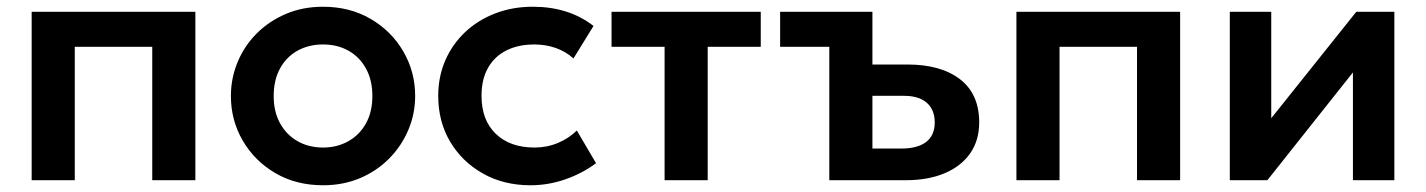

<svg xmlns="http://www.w3.org/2000/svg" viewBox="-20 -535 4233 570"><path d="M74 0V-500H560V0H432V-396H202V0Z M939 15Q859 15 797.2 -21.2Q735.5 -57.5 700.5 -117.8Q665.5 -178 665.5 -250Q665.5 -303 685.5 -351Q705.5 -399 742.2 -435.8Q779 -472.5 829 -493.8Q879 -515 939 -515Q1018.5 -515 1080.2 -479Q1142 -443 1177.2 -382.5Q1212.5 -322 1212.5 -250Q1212.5 -197 1192.2 -149.2Q1172 -101.5 1135.5 -64.5Q1099 -27.5 1049 -6.2Q999 15 939 15ZM939 -97Q981 -97 1014.2 -115.8Q1047.5 -134.5 1066.5 -168.8Q1085.5 -203 1085.5 -250Q1085.5 -297 1066.5 -331.5Q1047.5 -366 1014.5 -384.5Q981.5 -403 939 -403Q896.5 -403 863.2 -384.5Q830 -366 811.2 -331.5Q792.5 -297 792.5 -250Q792.5 -203 811.5 -168.8Q830.5 -134.5 863.5 -115.8Q896.5 -97 939 -97Z M1555 15Q1475.5 15 1413.8 -19.8Q1352 -54.5 1316.5 -114.2Q1281 -174 1281 -250Q1281 -307.5 1302 -355.8Q1323 -404 1361 -439.8Q1399 -475.5 1450.2 -495.2Q1501.5 -515 1562 -515Q1614.5 -515 1659.5 -501Q1704.5 -487 1742 -458L1682.5 -361.5Q1659 -382.5 1629.2 -392.8Q1599.5 -403 1567 -403Q1518 -403 1482.8 -385Q1447.5 -367 1428.5 -333Q1409.5 -299 1409.5 -250.5Q1409.5 -178.5 1451.8 -137.8Q1494 -97 1567 -97Q1603.5 -97 1636 -110.5Q1668.5 -124 1692.5 -147.5L1749.5 -50.5Q1708.5 -20 1658 -2.5Q1607.5 15 1555 15Z M1953 0V-396H1795.5V-500H2238.5V-396H2081V0Z M2442 0V-500H2570V-94H2655.5Q2704.5 -94 2729.8 -113.8Q2755 -133.5 2755 -171.5Q2755 -209 2731.5 -229.8Q2708 -250.5 2664 -250.5H2554.5V-343.5H2674Q2773 -343.5 2830 -299.8Q2887 -256 2887 -171.5Q2887 -118 2860 -79.5Q2833 -41 2784 -20.5Q2735 0 2669 0ZM2296 -396V-500H2570L2442 -396Z M2997.5 0V-500H3483.5V0H3355.5V-396H3125.5V0Z M3631 0V-500H3754V-184L4006.5 -500H4119.5V0H3996.5V-320L3742.5 0Z"/></svg>

Font: Geologica Roman Medium
Style: Regular
Weight: 500
Designer: Sindre Bremnes, Frode Helland
Foundry: Monokrom Skriftforlag AS
Version: Version 1.010;gftools[0.9.28]